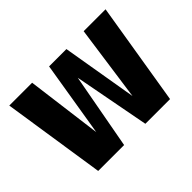

<svg xmlns="http://www.w3.org/2000/svg" viewBox="-108 -690 880 880"><g transform="rotate(-45 332.0 -250.0)"><path d="M96.2 0 20 -500H168L215.8 -131.8L275.9 -498H388.2L450.2 -131.8L502 -500H644L562 0H401.9L332 -368.2L264.2 0Z"/></g></svg>

Font: Apfel Grotezk
Style: Bold
Weight: 700
Designer: Luigi Gorlero
Foundry: Collletttivo
Version: Version 2.000;FEAKit 1.0